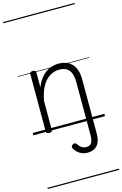

<svg xmlns="http://www.w3.org/2000/svg" viewBox="-199 -1048 1011 1587"><g transform="rotate(-15 306.5 -255.0)"><path d="M510 120Q510 164 497.5 194Q485 224 459.5 239.5Q434 255 398 255Q359 255 330 236Q301 217 286 188Q281 180 283 172Q285 164 295 158Q306 150 314 152Q322 154 328 163Q341 182 358 194.5Q375 207 398 207Q434 207 445.5 183.5Q457 160 457 120V-332Q457 -376 446 -406.5Q435 -437 411 -453Q387 -469 347 -469Q318 -469 289.5 -458Q261 -447 235.5 -422Q210 -397 190.5 -355.5Q171 -314 159 -253V-4Q159 6 152.5 10.5Q146 15 132 15Q119 15 113 10.5Q107 6 107 -4V-496Q107 -506 113 -510.5Q119 -515 132 -515Q146 -515 152.5 -510.5Q159 -506 159 -496V-368Q176 -411 198.5 -440Q221 -469 247 -486.5Q273 -504 300 -511.5Q327 -519 353 -519Q398 -519 433.5 -501Q469 -483 489.5 -444Q510 -405 510 -341ZM0 449H613V459H0ZM0 -20H613V0H0ZM0 -505H613V-500H0ZM0 -969H613V-959H0Z"/></g></svg>

Font: Playwrite IT Trad Guides
Style: Regular
Weight: 400
Designer: Veronika Burian, José Scaglione
Foundry: TypeTogether
Version: Version 1.003